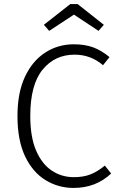

<svg xmlns="http://www.w3.org/2000/svg" viewBox="-20 -914 590 945"><path d="M342 11Q267 11 204 -27.5Q141 -66 103.5 -144.5Q66 -223 66 -343Q66 -458 103 -536.5Q140 -615 203 -655.5Q266 -696 343 -696Q398 -696 438.5 -681Q479 -666 519 -633L487 -593Q427 -645 347 -645Q250 -645 189.5 -571Q129 -497 129 -343Q129 -240 157.5 -173.5Q186 -107 234.5 -74.5Q283 -42 344 -42Q391 -42 426 -56Q461 -70 496 -99L527 -60Q452 11 342 11ZM465 -762 344 -842 222 -762 196 -792 326 -894H362L491 -792Z"/></svg>

Font: Trujillo Light
Style: Regular
Weight: 300
Designer: Fira Sans original fonts by bBox Type GmbH, Carrois Corporate GbR, & Edenspiekermann AG / Changes by Cristiano Sobral
Foundry: Fira Sans original fonts by bBox Type GmbH, Carrois Corporate GbR, & Edenspiekermann AG / Changes by Cristiano Sobral
Version: Version 4.301;July 28, 2020;FontCreator 13.0.0.2655 64-bit